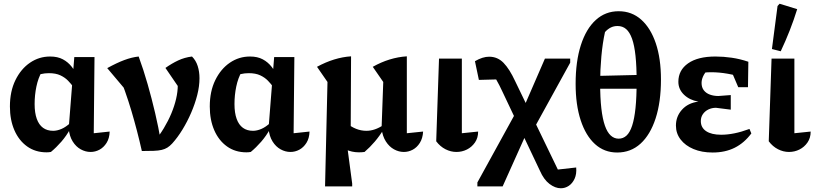

<svg xmlns="http://www.w3.org/2000/svg" viewBox="-20 -804 4356 1026"><path d="M252 8Q246 9 240 9.5Q234 10 229 10Q169 10 125 -21.5Q81 -53 57 -108Q33 -163 33 -235Q33 -316 62.5 -376Q92 -436 140.5 -469Q189 -502 248 -502Q288 -502 316 -487Q344 -472 363.5 -447Q383 -422 396 -393L373 -338Q360 -356 343.5 -373Q327 -390 302.5 -401.5Q278 -413 241 -413Q219 -413 198 -408Q177 -403 152 -391L204 -422Q184 -387 174.5 -341.5Q165 -296 165 -248Q165 -201 176.5 -169Q188 -137 210 -121Q232 -105 264 -105Q285 -105 308.5 -115Q332 -125 357 -148V-118Q335 -78 308 -47Q281 -16 252 8ZM464 8Q437 8 411.5 -6Q386 -20 368.5 -48Q351 -76 347 -117L377 -499H485L481 -92L566 -101Q565 -65 549.5 -40.5Q534 -16 511.5 -4Q489 8 464 8Z M738 3Q714 -104 682.5 -210.5Q651 -317 606 -426L650 -325L553 -440Q604 -468 644 -483Q684 -498 721 -502Q747 -431 769 -354Q791 -277 809 -200Q827 -123 839 -52L802 -44Q832 -80 855.5 -119Q879 -158 895.5 -197.5Q912 -237 921 -275.5Q930 -314 930 -349Q930 -360 929 -371.5Q928 -383 926 -394L944 -324L864 -441Q898 -465 932 -481Q966 -497 1006 -502Q1027 -481 1036.5 -451Q1046 -421 1046 -386Q1046 -343 1034 -296Q1022 -249 1001.5 -201.5Q981 -154 955 -111.5Q929 -69 900 -37Q887 -23 874 -15Q861 -7 844 -3Q827 1 801.5 2Q776 3 738 3Z M1320 8Q1314 9 1308 9.5Q1302 10 1297 10Q1237 10 1193 -21.5Q1149 -53 1125 -108Q1101 -163 1101 -235Q1101 -316 1130.5 -376Q1160 -436 1208.5 -469Q1257 -502 1316 -502Q1356 -502 1384 -487Q1412 -472 1431.5 -447Q1451 -422 1464 -393L1441 -338Q1428 -356 1411.5 -373Q1395 -390 1370.5 -401.5Q1346 -413 1309 -413Q1287 -413 1266 -408Q1245 -403 1220 -391L1272 -422Q1252 -387 1242.5 -341.5Q1233 -296 1233 -248Q1233 -201 1244.5 -169Q1256 -137 1278 -121Q1300 -105 1332 -105Q1353 -105 1376.5 -115Q1400 -125 1425 -148V-118Q1403 -78 1376 -47Q1349 -16 1320 8ZM1532 8Q1505 8 1479.5 -6Q1454 -20 1436.5 -48Q1419 -76 1415 -117L1445 -499H1553L1549 -92L1634 -101Q1633 -65 1617.5 -40.5Q1602 -16 1579.5 -4Q1557 8 1532 8Z M2154 -92 2241 -101Q2239 -65 2223.5 -40.5Q2208 -16 2185.5 -4Q2163 8 2138 8Q2111 8 2085.5 -6Q2060 -20 2042 -48Q2024 -76 2019 -117L2028 -366L1972 -447Q2061 -497 2154 -503ZM1717 192 1730 -366 1674 -447Q1766 -497 1856 -503L1854 -98L1831 -56L1862 177V192ZM1928 8Q1920 9 1913 9.5Q1906 10 1898 10Q1821 10 1768 -53L1830 -148Q1881 -105 1938 -105Q1983 -105 2029 -136L2032 -116Q2009 -78 1983 -47.5Q1957 -17 1928 8Z M2311 -49 2326 -491H2448V-92L2535 -101Q2535 -67 2518 -42.5Q2501 -18 2475 -5Q2449 8 2419 8Q2389 8 2360.5 -6.5Q2332 -21 2311 -49Z M2961 102 3059 91Q3062 126 3050.5 151Q3039 176 3019.5 189Q3000 202 2977 202Q2947 202 2916.5 179Q2886 156 2865 108L2665 -314Q2649 -349 2632.5 -377.5Q2616 -406 2598 -429L2688 -381L2539 -377L2518 -477Q2559 -501 2594 -501Q2639 -501 2671 -468Q2703 -435 2733 -370ZM2531 192V171L2735 -200L2767 -203L2892 -491H3027V-469L2842 -133L2811 -131L2666 192Z M3278 11Q3209 11 3159.5 -34Q3110 -79 3083 -161.5Q3056 -244 3056 -356Q3056 -476 3084 -563Q3112 -650 3163.5 -697Q3215 -744 3286 -744Q3356 -744 3406.5 -699Q3457 -654 3484.5 -572.5Q3512 -491 3512 -379Q3512 -259 3483.5 -171.5Q3455 -84 3403 -36.5Q3351 11 3278 11ZM3286 -63Q3310 -63 3328 -79.5Q3346 -96 3358 -132.5Q3370 -169 3376 -227Q3382 -285 3382 -369Q3382 -449 3376 -505.5Q3370 -562 3357.5 -597Q3345 -632 3326 -648.5Q3307 -665 3280 -665Q3260 -665 3244 -657Q3228 -649 3213 -633Q3200 -574 3193.5 -502Q3187 -430 3187 -361Q3187 -281 3193.5 -224.5Q3200 -168 3212.5 -132.5Q3225 -97 3243.5 -80Q3262 -63 3286 -63ZM3115 -330V-397L3452 -405V-330Z M3788 11Q3730 11 3686 -7.5Q3642 -26 3617 -58.5Q3592 -91 3592 -133Q3592 -182 3624.5 -218Q3657 -254 3712 -261Q3665 -269 3635 -298Q3605 -327 3605 -367Q3605 -429 3657 -465.5Q3709 -502 3803 -502Q3846 -502 3890.5 -495.5Q3935 -489 3979 -474L3962 -386Q3914 -402 3868.5 -410Q3823 -418 3780 -418Q3740 -418 3699 -409L3780 -445Q3754 -427 3741.5 -404.5Q3729 -382 3729 -361Q3729 -337 3741 -321.5Q3753 -306 3773.5 -298.5Q3794 -291 3819 -291L3885 -296V-218L3806 -228Q3784 -228 3765.5 -219Q3747 -210 3736 -194Q3725 -178 3725 -157Q3725 -122 3753.5 -103Q3782 -84 3834 -84Q3867 -84 3904.5 -91.5Q3942 -99 3985 -115L3995 -91Q3957 -40 3906 -14.5Q3855 11 3788 11ZM3925 -338 3867 -474H3979L3977 -338Z M4088 -49 4103 -491H4225V-92L4312 -101Q4312 -67 4295 -42.5Q4278 -18 4252 -5Q4226 8 4196 8Q4166 8 4137.5 -6.5Q4109 -21 4088 -49ZM4152 -530 4105 -542 4135 -772 4146 -784 4240 -755Q4222 -697 4200 -641Q4178 -585 4152 -530Z"/></svg>

Font: Piazzolla 24pt
Style: Bold
Weight: 700
Designer: Juan Pablo del Peral
Foundry: Huerta Tipografica
Version: Version 2.005